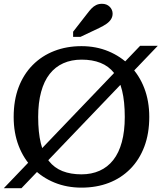

<svg xmlns="http://www.w3.org/2000/svg" viewBox="-21 -971 857 1011"><path d="M409 -657Q355 -657 312.5 -638Q270 -619 240.5 -581.5Q211 -544 195.5 -487Q180 -430 180 -355Q180 -274 194 -216.5Q208 -159 236.5 -123Q265 -87 308 -70Q351 -53 408 -53Q461 -53 503.5 -72Q546 -91 575.5 -128.5Q605 -166 620.5 -223Q636 -280 636 -355Q636 -436 622 -493.5Q608 -551 579.5 -587Q551 -623 508 -640Q465 -657 409 -657ZM408 17Q331 17 266 -9.5Q201 -36 152.5 -85Q104 -134 77.5 -202.5Q51 -271 51 -355Q51 -443 77 -511.5Q103 -580 151 -628.5Q199 -677 264.5 -702.5Q330 -728 408 -728Q485 -728 550 -701Q615 -674 663.5 -625Q712 -576 738.5 -507.5Q765 -439 765 -355Q765 -268 739 -199Q713 -130 665 -81.5Q617 -33 552 -8Q487 17 408 17ZM-1 20 717 -730H810L92 20ZM438 -899 364 -804V-777H403L502 -824Q523 -834 539 -845Q555 -856 563.5 -869.5Q572 -883 572 -899Q572 -920 556.5 -935.5Q541 -951 516 -951Q499 -951 485.5 -944.5Q472 -938 461 -926.5Q450 -915 438 -899Z"/></svg>

Font: Roboto Serif 20pt Medium
Style: Regular
Weight: 500
Version: Version 1.008